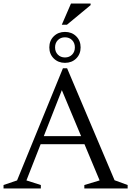

<svg xmlns="http://www.w3.org/2000/svg" viewBox="-27 -1066 742 1086"><path d="M175.5 -250.5V-296H506V-250.5ZM621 -46.5 695 -19.5V0H450V-19.5L536.5 -45.5L305.5 -597.5H339L122.5 -45.5L204 -19.5V0H-7V-19.5L69.5 -45.5L329 -680H352.5ZM340.5 -885.5Q379 -885.5 404 -860.8Q429 -836 429 -798Q429 -760 404 -735.2Q379 -710.5 340.5 -710.5Q302.5 -710.5 277.2 -735.2Q252 -760 252 -798Q252 -836 277.2 -860.8Q302.5 -885.5 340.5 -885.5ZM340.5 -741Q365 -741 380.8 -757Q396.5 -773 396.5 -798Q396.5 -823 380.8 -839Q365 -855 340.5 -855Q316 -855 300.2 -839Q284.5 -823 284.5 -798Q284.5 -773 300.2 -757Q316 -741 340.5 -741ZM322.5 -926 374.5 -1046H485.5V-1037L351.5 -926Z"/></svg>

Font: Newsreader Text
Style: Regular
Weight: 400
Designer: Hugues Gentile
Foundry: Production Type
Version: Version 1.001